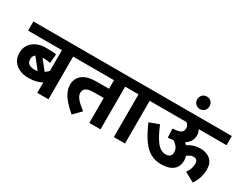

<svg xmlns="http://www.w3.org/2000/svg" viewBox="-84 -1412 2548 1994"><g transform="rotate(30 1190.0 -415.5)"><path d="M634 -512H540V0H406V-125Q371 -106 334 -97Q297 -88 242 -88Q186 -88 139.5 -108.5Q93 -129 65 -169Q37 -209 37 -269Q37 -325 64.5 -365.5Q92 -406 140.5 -428.5Q189 -451 252 -451Q293 -451 326 -449Q359 -447 375 -443L365 -336Q328 -344 283 -344Q276 -344 270 -344L363 -227Q375 -235 385.5 -244Q396 -253 406 -264V-512H0V-622H634ZM167 -269Q167 -226 193 -210Q219 -194 259 -194Q278 -194 296 -198L195 -325Q167 -306 167 -269Z M1164 -512V0H1030V-299H939Q884 -299 857.5 -294Q831 -289 814 -275Q792 -257 792 -224Q792 -190 823 -153.5Q854 -117 914 -72L827 17Q781 -22 742.5 -63.5Q704 -105 681 -150.5Q658 -196 658 -246Q658 -282 671.5 -311Q685 -340 707 -359Q737 -385 779.5 -397Q822 -409 900 -409H1030V-512H620V-622H1258V-512Z M1458 -512V0H1324V-512H1244V-622H1553V-512Z M1538 -622H2380V-512H2046Q2064 -481 2064 -446Q2064 -369 1992 -323Q2004 -313 2014 -301Q2049 -324 2085.5 -335.5Q2122 -347 2163 -347Q2238 -347 2284 -308Q2330 -269 2330 -189Q2330 -146 2317 -98.5Q2304 -51 2270 0L2154 -64Q2174 -90 2185 -121Q2196 -152 2196 -177Q2196 -211 2181.5 -224Q2167 -237 2142 -237Q2123 -237 2105 -228Q2087 -219 2071 -205Q2079 -180 2079 -155Q2079 -79 2029 -39.5Q1979 0 1888 0Q1820 0 1764 -29Q1708 -58 1658.5 -126Q1609 -194 1558 -312L1673 -355Q1723 -233 1770.5 -173Q1818 -113 1877 -113Q1946 -113 1946 -174Q1946 -208 1929 -233Q1912 -258 1878 -282Q1847 -277 1812 -275L1807 -381Q1864 -383 1897 -397.5Q1930 -412 1930 -455Q1930 -472 1921.5 -486.5Q1913 -501 1899 -512H1538Z M1878 -773Q1878 -805 1899.5 -826.5Q1921 -848 1952 -848Q1984 -848 2004.5 -826.5Q2025 -805 2025 -773Q2025 -741 2004.5 -719.5Q1984 -698 1952 -698Q1921 -698 1899.5 -719.5Q1878 -741 1878 -773Z"/></g></svg>

Font: RS Noto Sans
Style: Bold
Weight: 700
Designer: Monotype Design Team
Foundry: Monotype Imaging Inc.
Version: Version 3.10